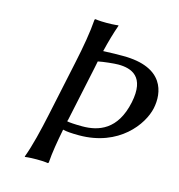

<svg xmlns="http://www.w3.org/2000/svg" viewBox="-99 -735 769 826"><g transform="rotate(15 285.5 -322.5)"><path d="M190 -445 138 -200C122 -125 105 -54 85 0V3C85 3 103 0 138 0C172 0 188 3 188 3L191 0C194 -45 203 -97 214 -153C228 -149 253 -147 286 -147C464 -147 551 -268 567 -343C582 -414 566 -526 381 -526C362 -526 329 -526 293 -524C304 -570 316 -611 328 -645V-648C328 -648 310 -645 275 -645C241 -645 225 -648 225 -648L222 -645C218 -588 206 -520 190 -445ZM222 -192C222 -195 223 -198 224 -200L276 -445C278 -455 280 -465 282 -475C305 -480 353 -485 371 -485C430 -485 494 -463 469 -343C442 -214 362 -188 290 -188C255 -188 232 -190 222 -192Z"/></g></svg>

Font: Libertinus Sans
Style: Italic
Weight: 400
Italic angle: -12°
Designer: Philipp H. Poll, Khaled Hosny
Foundry: Caleb Maclennan
Version: Version 7.050;RELEASE